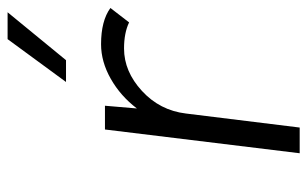

<svg xmlns="http://www.w3.org/2000/svg" viewBox="-168 -622 790 493"><g transform="rotate(-90 226.5 -375.0)"><path d="M442 -750 319 -600H263L373 -750ZM360 -510Q420 -510 453 -486L416 -438Q389 -451 349 -451Q290 -451 240 -405Q190 -359 182 -292L146 0H80L141 -500H202L195 -418Q227 -460 271 -485Q315 -510 360 -510Z"/></g></svg>

Font: Orkney Light
Style: LightItalic
Weight: 300
Designer: Samuel Oakes and Alfredo Marco Pradil
Foundry: Alfredo Marco Pradil
Version: 1.0; ttfautohint (v1.5)